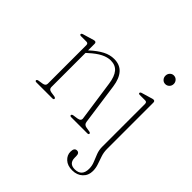

<svg xmlns="http://www.w3.org/2000/svg" viewBox="-228 -813 1215 1215"><g transform="rotate(45 379.0 -206.0)"><path d="M140 -433V-374.5L141.5 -376Q185.5 -416 222 -434.8Q258.5 -453.5 295.5 -453.5Q347.5 -453.5 376.5 -420.5Q405.5 -387.5 414 -326.5L453 -48Q456 -25.5 479 -22L506.5 -17.5Q519.5 -15.5 519.5 -8Q519.5 0 507.5 0H365Q352.5 0 352.5 -8Q352.5 -15.5 366 -18L397.5 -22.5Q425 -27 422 -48L383 -320Q375 -376.5 352 -404Q329 -431.5 287 -431.5Q257.5 -431.5 224.8 -415.2Q192 -399 151.5 -362L140 -352V-45.5Q140 -26.5 163 -22.5L193.5 -18Q207 -15.5 207 -8Q207 0 194.5 0H52.5Q41 0 41 -8Q41 -15 54 -17.5L85.5 -22.5Q109 -26.5 109 -45.5V-390Q109 -406.5 93.5 -406.5H46Q34 -406.5 34 -414Q34 -421 46 -424.5L105.5 -442Q113 -444.5 118.5 -446Q124 -447.5 127 -447.5Q140 -447.5 140 -433ZM636 -569Q620.5 -569 610 -580.2Q599.5 -591.5 599.5 -607.5Q599.5 -624 610.2 -635.2Q621 -646.5 636 -646.5Q652.5 -646.5 663.2 -635Q674 -623.5 674 -608Q674 -591.5 663 -580.2Q652 -569 636 -569ZM666 -18.5Q666 11.5 675 38.2Q684 65 693 90.8Q702 116.5 702 143Q702 183 675.2 208.2Q648.5 233.5 605.5 233.5Q563.5 233.5 539 211Q514.5 188.5 514.5 157.5Q514.5 122.5 538.5 122.5Q560.5 122.5 560.5 152.5V164.5Q560.5 217.5 613 217.5Q675 216.5 675 150Q675 123.5 664.8 99Q654.5 74.5 644.5 48.5Q634.5 22.5 634.5 -7V-389.5Q634.5 -406.5 619.5 -406.5H571.5Q560 -406.5 560 -414Q560 -421 571.5 -424.5L631 -442Q638.5 -444.5 644 -446Q649.5 -447.5 653 -447.5Q666 -447.5 666 -433Z"/></g></svg>

Font: Fraunces 72pt Soft Thin
Style: Regular
Weight: 100
Version: Version 1.000;[b76b70a41]